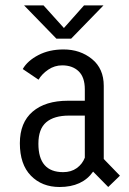

<svg xmlns="http://www.w3.org/2000/svg" viewBox="-20 -700 490 730"><path d="M373.5 -679.5 250.5 -553H194.5L71.5 -679.5H145.5L223 -593.5L299.5 -679.5ZM391.5 11 334 -47.5Q293 11 206.5 11Q139.5 11 97.5 -32Q55.5 -75 55.5 -155.5Q55.5 -234 104 -275.5Q152.5 -317 238.5 -317H302.5V-360Q302.5 -406.5 279 -429Q255.5 -451.5 216.5 -451.5Q187.5 -451.5 163.5 -435.2Q139.5 -419 126.5 -397L66.5 -437.5Q84.5 -469 125.8 -490.5Q167 -512 221.5 -512Q285 -512 329.8 -475.5Q374.5 -439 374.5 -373.5V-95.5L436 -32ZM220 -45.5Q250.5 -45.5 271.8 -60.8Q293 -76 302.5 -100.5V-260.5H242.5Q185.5 -260.5 155.8 -235.2Q126 -210 126 -153.5Q126 -45.5 220 -45.5Z"/></svg>

Font: League Mono Condensed Light
Style: Regular
Weight: 300
Width: 1
Designer: Tyler Finck
Foundry: The League of Moveable Type / Tyler Finck
Version: Version 2.210